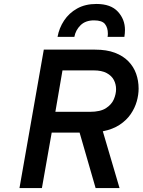

<svg xmlns="http://www.w3.org/2000/svg" viewBox="-20 -951 721 971"><path d="M78.5 0 201.5 -700H461Q519.5 -700 561 -684.2Q602.5 -668.5 629.2 -641Q656 -613.5 668.5 -578Q681 -542.5 681 -503Q681 -471.5 671.5 -438Q662 -404.5 641 -373.8Q620 -343 585.2 -320Q550.5 -297 500 -287L584.5 0H463.5L382.5 -280.5H241.5L192 0ZM260 -385.5H435Q487.5 -385.5 516 -404Q544.5 -422.5 555.8 -449Q567 -475.5 567 -500Q567 -525 555.8 -546.5Q544.5 -568 519.5 -581.5Q494.5 -595 453.5 -595H296ZM271 -764.5Q279 -809 304 -847Q329 -885 370.2 -908Q411.5 -931 467.5 -931Q540.5 -931 576.2 -892Q612 -853 612 -799.5Q612 -791 611.2 -782.2Q610.5 -773.5 609 -764.5H524Q525 -768.5 525.2 -772.8Q525.5 -777 525.5 -781Q525.5 -811 510.8 -829.5Q496 -848 455.5 -848Q412.5 -848 387.5 -823.5Q362.5 -799 356 -764.5Z"/></svg>

Font: Overpass SemiBold
Style: Italic
Weight: 600
Italic angle: -10°
Designer: Delve Withrington, Dave Bailey, Thomas Jockin
Foundry: Delve Fonts LLC
Version: Version 4.000